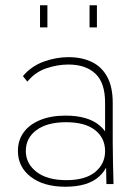

<svg xmlns="http://www.w3.org/2000/svg" viewBox="-20 -699 530 729"><path d="M384 0 381 -157 379 -161V-309Q379 -385 342 -419.5Q305 -454 240 -454Q198 -454 155.5 -439.5Q113 -425 84 -389L67 -410Q99 -448 146 -465Q193 -482 240 -482Q291 -482 329 -463.5Q367 -445 387.5 -406.5Q408 -368 408 -309V-161Q408 -121 409 -81Q410 -41 411 0ZM228 10Q146 10 97 -27.5Q48 -65 48 -126Q48 -166 69.5 -196Q91 -226 132 -243Q173 -260 229 -260Q313 -260 357 -223.5Q401 -187 401 -128H398Q398 -66 355.5 -28Q313 10 228 10ZM232 -15Q304 -15 341.5 -46Q379 -77 379 -125Q379 -175 341 -205Q303 -235 231 -235Q159 -235 118.5 -205Q78 -175 78 -126Q78 -78 118.5 -46.5Q159 -15 232 -15ZM320 -595V-679H348V-595ZM132 -595V-679H160V-595Z"/></svg>

Font: SUSE Thin
Style: Regular
Weight: 250
Designer: Rene Bieder
Foundry: SUSE
Version: Version 1.000